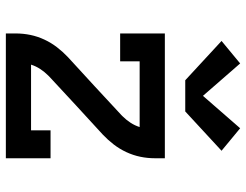

<svg xmlns="http://www.w3.org/2000/svg" viewBox="-110 -710 821 640"><g transform="rotate(90 300.0 -390.5)"><path d="M332 -234 268 -296 364 -385Q365 -386 366 -387Q367 -388 368 -389Q380 -401 389.5 -415.5Q399 -430 404 -446H185V-381H92V-530H508V-497Q508 -472 503 -448Q498 -424 487.5 -401.5Q477 -379 462 -359.5Q447 -340 429 -323ZM92 0V-33Q92 -58 97 -82Q102 -106 112.5 -128.5Q123 -151 138 -170.5Q153 -190 171 -207L268 -296L332 -234L236 -145Q235 -144 234 -143Q233 -142 232 -141Q220 -129 210.5 -114.5Q201 -100 196 -84H415V-149H508V0ZM248 -598 117 -719 192 -781 300 -657 408 -781 483 -719 352 -598Z"/></g></svg>

Font: Iosevka Curly Slab MdEx
Style: Regular
Weight: 500
Width: 7
Monospace: yes
Designer: Belleve Invis
Foundry: Belleve Invis
Version: Version 11.1.0; ttfautohint (v1.8.3)